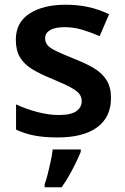

<svg xmlns="http://www.w3.org/2000/svg" viewBox="-20 -572 530 813"><path d="M450 -157Q450 -76 391.5 -33Q333 10 224 10Q167 10 126 2Q85 -6 48 -23V-130Q88 -111 137 -98Q186 -85 228 -85Q280 -85 303 -101Q326 -117 326 -144Q326 -160 317 -173Q308 -186 282 -200.5Q256 -215 203 -237Q151 -258 116.5 -279Q82 -300 64.5 -329.5Q47 -359 47 -404Q47 -477 105 -514.5Q163 -552 258 -552Q308 -552 352.5 -542.5Q397 -533 442 -512L402 -419Q365 -435 328.5 -446Q292 -457 254 -457Q213 -457 192 -444.5Q171 -432 171 -410Q171 -393 181.5 -380.5Q192 -368 218.5 -355.5Q245 -343 294 -323Q343 -304 377.5 -283.5Q412 -263 431 -233Q450 -203 450 -157ZM322 71Q314 91 301.5 116.5Q289 142 274 169Q259 196 241 221H169V208Q176 190 182.5 163.5Q189 137 195 109.5Q201 82 203 61H322Z"/></svg>

Font: Noto Sans Tangsa SemiBold
Style: Regular
Weight: 600
Version: Version 1.504